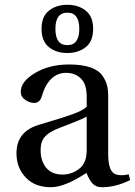

<svg xmlns="http://www.w3.org/2000/svg" viewBox="-20 -772 565 804"><path d="M185 -574.5Q154 -599 154 -651Q154 -703 185 -727.5Q216 -752 262 -752Q308 -752 339 -727.5Q370 -703 370 -651Q370 -599 339 -574.5Q308 -550 262 -550Q216 -550 185 -574.5ZM262 -719Q212 -719 212 -651Q212 -583 262 -583Q312 -583 312 -651Q312 -719 262 -719ZM49 -130Q49 -221 142 -249Q157 -254 189.5 -263.5Q222 -273 240.5 -279Q259 -285 283 -293.5Q307 -302 321.5 -310Q336 -318 343 -325V-367Q343 -421 318 -444Q293 -467 258 -467Q184 -467 155 -369Q147 -341 123 -341Q105 -341 86 -353.5Q67 -366 67 -388Q67 -431 127 -466.5Q187 -502 269 -502Q323 -502 358 -490Q393 -478 408 -456.5Q423 -435 428 -415.5Q433 -396 433 -369V-127Q433 -49 468 -41Q489 -35 519 -42L525 -18Q465 12 407 12Q382 12 368 -3Q354 -18 342 -48Q251 12 193 12Q126 12 87.5 -29Q49 -70 49 -130ZM150 -144Q150 -98 173.5 -69.5Q197 -41 242 -41Q280 -41 311.5 -65Q343 -89 343 -143V-284Q324 -272 228 -236Q186 -220 168 -199.5Q150 -179 150 -144Z"/></svg>

Font: Linguistics Pro
Style: Regular
Weight: 400
Designer: Stefan Peev, Context Ltd
Foundry: Stefan Peev, Context Ltd
Version: Version 001.000